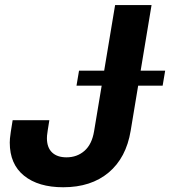

<svg xmlns="http://www.w3.org/2000/svg" viewBox="-20 -748 688 777"><path d="M235.8 9.8Q135.3 9.8 77.4 -36.9Q19.5 -83.5 19.5 -170.9Q19.5 -178.2 20.3 -187.7Q21 -197.3 23.7 -214.6Q26.4 -231.9 31.2 -261.7H179.7Q175.3 -234.4 173.1 -220.2Q170.9 -206.1 170.4 -199.7Q169.9 -193.4 169.9 -189Q169.9 -150.9 190.7 -131.1Q211.4 -111.3 249 -111.3Q292 -111.3 322 -137.7Q352.1 -164.1 360.8 -217.3L445.8 -727.5H593.3L508.8 -218.8Q490.7 -109.4 419.7 -49.8Q348.6 9.8 235.8 9.8ZM289.6 -401.4 299.8 -461.9H648.4L638.2 -401.4Z"/></svg>

Font: Inter 16pt
Style: Bold Italic
Weight: 700
Italic angle: -9.3988°
Version: Version 4.001;git-66647c0bb